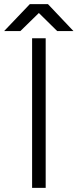

<svg xmlns="http://www.w3.org/2000/svg" viewBox="-52 -913 377 933"><path d="M104 -727H170V0H104ZM94 -892V-893H181L305 -762H226ZM93 -893H180V-892L47 -762H-32Z"/></svg>

Font: 寒蝉端黑体 Light
Style: Regular
Weight: 300
Designer: ChillDuanSans {Warren2060}; 
Source Han Sans {Ryoko NISHIZUKA 西塚涼子 (kana, bopomofo & ideographs); Paul D. Hunt (Latin, G
Foundry: ChillType&Adobe
Version: Version 1.300;Glyphs 3.3 (3306)